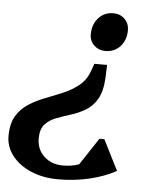

<svg xmlns="http://www.w3.org/2000/svg" viewBox="-69 -547 698 812"><g transform="rotate(5 280.0 -141.0)"><path d="M372 -281 370 -225Q367 -168 347.5 -135Q328 -102 298.5 -85Q269 -68 236.5 -58Q204 -48 175.5 -37Q147 -26 129 -5.5Q111 15 111 54Q111 100 142.5 129.5Q174 159 223 159Q261 159 291 148L367 33H388L453 162Q404 189 340.5 204Q277 219 209 219Q144 219 93 197.5Q42 176 12.5 138.5Q-17 101 -17 55Q-17 2 2.5 -30.5Q22 -63 54 -83.5Q86 -104 124 -118.5Q162 -133 198.5 -148.5Q235 -164 264 -187.5Q293 -211 307 -250L318 -281ZM380 -501Q409 -501 428 -482Q447 -463 447 -435Q447 -393 422.5 -366Q398 -339 359 -339Q331 -339 311.5 -357.5Q292 -376 292 -404Q292 -446 316.5 -473.5Q341 -501 380 -501Z"/></g></svg>

Font: Platypi Medium
Style: Italic
Weight: 500
Italic angle: -13°
Designer: David Sargent
Foundry: Bolt Cutter Type
Version: Version 1.200; ttfautohint (v1.8.4.7-5d5b)